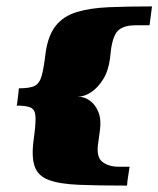

<svg xmlns="http://www.w3.org/2000/svg" viewBox="-20 -542 495 600"><path d="M287 -96Q280 -52 299.5 -36.5Q319 -21 351 -21Q358 -21 367 -21Q376 -21 385 -21Q385 -19 382.5 -5Q380 9 378.5 22Q377 35 377 38Q286 38 226 35.5Q166 33 132.5 20.5Q99 8 88.5 -21.5Q78 -51 85 -104Q92 -154 91 -176.5Q90 -199 76.5 -205.5Q63 -212 32 -212Q33 -214 34.5 -226Q36 -238 37.5 -251Q39 -264 39 -266Q74 -266 89 -274Q104 -282 110.5 -306Q117 -330 123 -380Q131 -433 155 -462.5Q179 -492 220.5 -504.5Q262 -517 320.5 -519.5Q379 -522 455 -522Q455 -520 453 -506.5Q451 -493 449.5 -479.5Q448 -466 447 -463H402Q371 -463 352.5 -449.5Q334 -436 327 -388L324 -361Q319 -321 302.5 -294.5Q286 -268 265 -254Q244 -240 223 -240Q244 -240 261.5 -227Q279 -214 288 -190.5Q297 -167 292 -133Z"/></svg>

Font: Genos ExtraBold
Style: Italic
Weight: 800
Italic angle: -8°
Version: Version 1.010